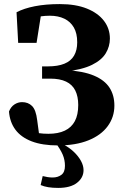

<svg xmlns="http://www.w3.org/2000/svg" viewBox="-20 -695 607 940"><path d="M265 225Q237 225 216 221.5Q195 218 179 211L189 167Q201 170 213 172Q225 174 238 174Q263 174 280.5 161Q298 148 298 117Q298 88 287 62Q276 36 249 0H288V11Q319 27 341.5 48.5Q364 70 376.5 93Q389 116 389 138Q389 175 357 200Q325 225 265 225ZM264 17Q187 17 135 -3Q83 -23 55.5 -60Q28 -97 24 -149Q33 -172 50.5 -183.5Q68 -195 88 -195Q118 -195 137 -176Q156 -157 162 -107L175 -11L127 -56Q151 -46 171.5 -43Q192 -40 217 -40Q265 -40 297.5 -55.5Q330 -71 346.5 -102Q363 -133 363 -181Q363 -223 348.5 -252Q334 -281 303.5 -295.5Q273 -310 226 -310H186V-370H215Q263 -370 295 -383Q327 -396 342.5 -422.5Q358 -449 358 -488Q358 -532 341.5 -560.5Q325 -589 295 -603.5Q265 -618 224 -618Q201 -618 180.5 -615Q160 -612 139 -603V-631L184 -643L159 -485H69L61 -635Q97 -654 150.5 -664.5Q204 -675 273 -675Q351 -675 405.5 -653Q460 -631 489 -593Q518 -555 518 -506Q518 -468 498 -434.5Q478 -401 430.5 -377.5Q383 -354 301 -345V-352Q387 -347 439.5 -325Q492 -303 516 -266Q540 -229 540 -178Q540 -122 507.5 -77.5Q475 -33 413 -8Q351 17 264 17Z"/></svg>

Font: Source Serif 4 18pt
Style: Bold
Weight: 700
Designer: Frank Grießhammer
Foundry: Adobe Systems Incorporated
Version: Version 4.004;hotconv 1.0.116;makeotfexe 2.5.65601